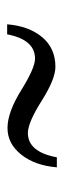

<svg xmlns="http://www.w3.org/2000/svg" viewBox="159 -582 179 537"><g transform="rotate(90 248.5 -313.5)"><path d="M167 -379Q201 -379 262 -340.5Q323 -302 352 -302Q405 -302 420 -383H448Q443 -322 412.5 -283.5Q382 -245 338 -245Q294 -245 232 -283.5Q170 -322 144 -322Q91 -322 76 -244H48Q53 -305 84 -342Q115 -379 167 -379Z"/></g></svg>

Font: Halant
Style: Regular
Weight: 400
Designer: Hitesh Malaviya (Devanagari), Satya Rajpurohit (Latin)
Foundry: Indian Type Foundry
Version: Version 1.100;PS 1.0;hotconv 1.0.78;makeotf.lib2.5.61930; tt